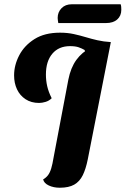

<svg xmlns="http://www.w3.org/2000/svg" viewBox="-20 -857 588 899"><path d="M260 22Q231 22 208.5 11.5Q186 1 182 -17Q196 -25 205 -37Q214 -49 220 -69Q226 -89 231 -120L300 -484Q311 -540 337.5 -576.5Q364 -613 404.5 -633Q445 -653 499 -660L391 -111Q382 -66 367.5 -36.5Q353 -7 327.5 7.5Q302 22 260 22ZM163 -375Q126 -375 99.5 -392.5Q73 -410 59.5 -439Q46 -468 46 -504Q46 -552 70 -598Q94 -644 141.5 -674Q189 -704 261 -704Q296 -704 325.5 -697.5Q355 -691 381.5 -683Q408 -675 436.5 -668.5Q465 -662 498 -660L378 -617L376 -623Q364 -630 348.5 -635.5Q333 -641 308 -641Q255 -641 225 -605.5Q195 -570 195 -508Q195 -480 201 -453.5Q207 -427 222 -397Q210 -385 193.5 -380Q177 -375 163 -375ZM253 -749Q252 -755 251 -761.5Q250 -768 250 -773Q250 -800 268 -818.5Q286 -837 316 -837H545Q547 -831 547.5 -824.5Q548 -818 548 -811Q548 -783 529 -766Q510 -749 476 -749Z"/></svg>

Font: Sansita Swashed Light SemiBold
Style: Regular
Weight: 600
Version: Version 1.003